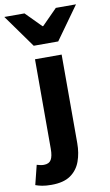

<svg xmlns="http://www.w3.org/2000/svg" viewBox="-162 -804 603 1050"><g transform="rotate(-10 140.0 -278.5)"><path d="M36 196Q6 196 -15 192Q-36 188 -52 182L-25 74Q-15 77 -5.5 79Q4 81 14 81Q43 81 54.5 61.5Q66 42 66 1V-496H214V-4Q214 51 197.5 96.5Q181 142 142.5 169Q104 196 36 196ZM72 -570 -59 -753H53L138 -667H142L227 -753H339L208 -570Z"/></g></svg>

Font: Source Sans 3
Style: Bold
Weight: 700
Designer: Paul D. Hunt
Foundry: Adobe
Version: Version 3.052;hotconv 1.1.0;makeotfexe 2.6.0